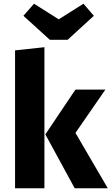

<svg xmlns="http://www.w3.org/2000/svg" viewBox="-20 -1013 600 1033"><path d="M429 -993 485 -928 344 -799H248L106 -928L163 -993L296 -909ZM219 -759V0H61V-742ZM547 -531 386 -298 560 0H382L224 -290L386 -531Z"/></svg>

Font: FiraGO
Style: Bold
Weight: 700
Designer: bBox Type
Foundry: bBox Type GmbH
Version: Version 1.001;PS 001.001;hotconv 1.0.88;makeotf.lib2.5.64775